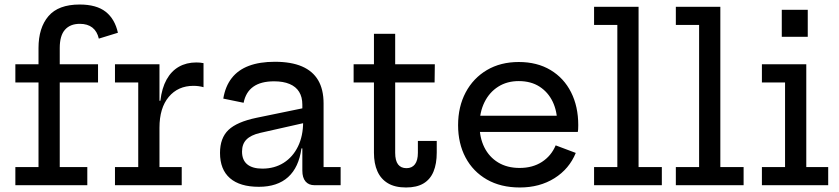

<svg xmlns="http://www.w3.org/2000/svg" viewBox="-20 -820 3714 850"><path d="M48 0V-80.5H150.5V-455H48V-535.5H150.5V-607.5Q150.5 -697 194.5 -748.5Q238.5 -800 332.5 -800Q407 -800 447.8 -768Q488.5 -736 502 -675L417.5 -649Q410 -681.5 388.8 -698Q367.5 -714.5 333.5 -714.5Q290.5 -714.5 267.5 -688.2Q244.5 -662 244.5 -607.5V-535.5H414V-455H244.5V-80.5H366.5V0Z M686 -80.5H784.5V0H489V-80.5H592V-455H489V-535.5H686ZM881 -434Q870.5 -437 859.2 -438.5Q848 -440 836.5 -440Q768 -440 727 -391Q686 -342 686 -254.5L665 -374H690Q696.5 -430 717.5 -467.8Q738.5 -505.5 772 -524.5Q805.5 -543.5 849 -543.5Q857.5 -543.5 865.2 -542.8Q873 -542 881 -540.5Z M1373 0Q1346.5 0 1332.5 -16.8Q1318.5 -33.5 1318.5 -64.5V-200L1327 -219L1322 -281L1318.5 -317V-356.5Q1318.5 -390.5 1304.2 -413.5Q1290 -436.5 1262 -448.2Q1234 -460 1193.5 -460Q1135 -460 1101.5 -436.2Q1068 -412.5 1058.5 -365L968.5 -383.5Q977.5 -438 1005.8 -474.2Q1034 -510.5 1081.8 -528.5Q1129.5 -546.5 1197 -546.5Q1269 -546.5 1316.8 -526Q1364.5 -505.5 1388.5 -464.8Q1412.5 -424 1412.5 -362V-80.5H1488V0ZM1126 7Q1042 7 998 -31.2Q954 -69.5 954 -143Q954 -209 991.5 -244.8Q1029 -280.5 1115.5 -298.5L1346 -346V-280L1131 -231.5Q1090.5 -222 1071 -202.2Q1051.5 -182.5 1051.5 -149Q1051.5 -111.5 1074.5 -92.5Q1097.5 -73.5 1141.5 -73.5Q1195 -73.5 1235.8 -99.2Q1276.5 -125 1299.2 -171.5Q1322 -218 1322 -281L1347 -163H1314.5Q1303 -79 1255.5 -36Q1208 7 1126 7Z M1729.5 -143.5Q1729.5 -109 1742.2 -92.2Q1755 -75.5 1779.5 -75.5Q1804 -75.5 1817 -92.8Q1830 -110 1830 -143.5V-196H1913.5V-144.5Q1913.5 -95 1899.2 -60.5Q1885 -26 1855 -8Q1825 10 1777.5 10Q1728.5 10 1697.2 -8.8Q1666 -27.5 1650.8 -61.8Q1635.5 -96 1635.5 -143.5V-455H1545.5V-535.5H1635.5V-670.5H1729.5V-535.5H1905L1904 -455H1729.5Z M2281.5 10Q2197 10 2135.5 -25.2Q2074 -60.5 2041 -122.8Q2008 -185 2008 -266Q2008 -347.5 2041.5 -410.8Q2075 -474 2135.5 -509.8Q2196 -545.5 2276.5 -545.5Q2358 -545.5 2417.2 -510Q2476.5 -474.5 2508.2 -411.5Q2540 -348.5 2540 -266Q2540 -254 2539.5 -247.2Q2539 -240.5 2538 -236H2445Q2446 -243.5 2446.5 -252.2Q2447 -261 2447 -273Q2447 -327.5 2426.8 -369.8Q2406.5 -412 2368.5 -436.5Q2330.5 -461 2276.5 -461Q2224.5 -461 2185.5 -436.2Q2146.5 -411.5 2124.8 -367.5Q2103 -323.5 2103 -266Q2103 -210.5 2124.2 -167.8Q2145.5 -125 2185.2 -100.8Q2225 -76.5 2280.5 -76.5Q2338 -76.5 2379.2 -103.2Q2420.5 -130 2440 -176.5L2529 -143Q2500 -72 2434.5 -31Q2369 10 2281.5 10ZM2067.5 -236V-307.5H2510L2538 -236Z M2807 -80.5H2910V0H2610V-80.5H2713V-709.5H2610V-790H2807Z M3169 -80.5H3272V0H2972V-80.5H3075V-709.5H2972V-790H3169Z M3549.5 -80.5H3646.5V0H3353V-80.5H3455.5V-455H3353V-535.5H3549.5ZM3441 -776.5H3556V-657H3441Z"/></svg>

Font: Hepta Slab Medium
Style: Regular
Weight: 500
Designer: Michael LaGattuta
Foundry: Michael LaGattuta
Version: Version 1.102